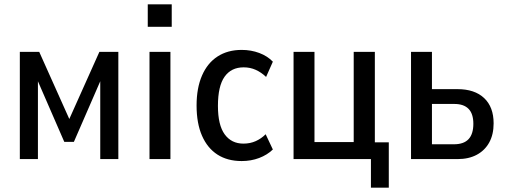

<svg xmlns="http://www.w3.org/2000/svg" viewBox="-20 -730 2326 881"><path d="M71 0V-492H160L298 -184L436 -492H523V0H440V-387H453L319 -79H275L141 -387H154V0Z M658 -607V-710H768V-607ZM666 0V-492H762V0Z M1089 9Q1024 9 978 -20.5Q932 -50 907 -107Q882 -164 882 -246Q882 -326 907 -383.5Q932 -441 978.5 -471Q1025 -501 1089 -501Q1132 -501 1169.5 -487Q1207 -473 1232 -447L1201 -377Q1179 -398 1153.5 -409.5Q1128 -421 1098 -421Q1041 -421 1010.5 -378Q980 -335 980 -244Q980 -156 1011 -113.5Q1042 -71 1097 -71Q1128 -71 1153.5 -82.5Q1179 -94 1199 -114L1232 -44Q1206 -19 1169 -5Q1132 9 1089 9Z M1682 131V0H1327V-492H1423V-78H1603V-492H1700V-77H1764V131Z M1866 0V-492H1962V-321H2079Q2158 -321 2201.5 -280Q2245 -239 2245 -164Q2245 -113 2225 -76.5Q2205 -40 2168 -20Q2131 0 2079 0ZM1962 -68H2063Q2108 -68 2130 -91.5Q2152 -115 2152 -162Q2152 -208 2130 -230.5Q2108 -253 2065 -253H1962Z"/></svg>

Font: Nunito Sans 10pt Condensed SemiBold
Style: Regular
Weight: 600
Width: 3
Designer: Vernon Adams
Foundry: Vernon Adams
Version: Version 3.101;gftools[0.9.27]